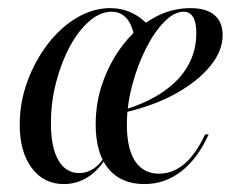

<svg xmlns="http://www.w3.org/2000/svg" viewBox="-20 -446 601 477"><path d="M138.7 11.3Q88.7 11.3 58.9 -28.6Q29 -68.5 29 -136.3Q29 -191.9 48 -243.5Q66.9 -295.2 98.8 -336.7Q130.6 -378.2 171 -402Q211.3 -425.8 254 -425.8Q282.3 -425.8 307.3 -414.1Q332.3 -402.4 352.4 -379L314.5 -346Q310.5 -381.5 295.6 -399.2Q280.6 -416.9 257.3 -416.9Q229 -416.9 202 -393.5Q175 -370.2 153.6 -330.6Q132.3 -291.1 119.4 -241.5Q106.5 -191.9 106.5 -140.3Q106.5 -79.8 125 -48Q143.5 -16.1 176.6 -16.1Q196.8 -16.1 214.1 -28.2Q231.5 -40.3 245.2 -65.3L246 -58.9Q227.4 -25 199.6 -6.9Q171.8 11.3 138.7 11.3ZM338.7 11.3Q280.6 11.3 249.2 -27Q217.7 -65.3 217.7 -137.1Q217.7 -194.4 237.1 -246.4Q256.5 -298.4 289.1 -339.1Q321.8 -379.8 364.1 -402.8Q406.5 -425.8 453.2 -425.8Q492.7 -425.8 512.9 -408.5Q533.1 -391.1 533.1 -358.9Q533.1 -319.4 502.4 -281.9Q471.8 -244.4 417.7 -214.1Q363.7 -183.9 291.1 -166.9V-174.2Q348.4 -191.9 387.9 -219.8Q427.4 -247.6 447.6 -283.9Q467.7 -320.2 467.7 -363.7Q467.7 -390.3 459.7 -403.6Q451.6 -416.9 436.3 -416.9Q412.9 -416.9 387.9 -391.5Q362.9 -366.1 341.9 -324.2Q321 -282.3 308.1 -233.1Q295.2 -183.9 295.2 -136.3Q295.2 -76.6 315.7 -45.6Q336.3 -14.5 375 -14.5Q408.9 -14.5 437.5 -38.3Q466.1 -62.1 489.5 -112.1H498.4Q471 -51.6 430.2 -20.2Q389.5 11.3 338.7 11.3Z"/></svg>

Font: Playfair 144pt SemiCondensed
Style: Italic
Weight: 400
Width: 4
Italic angle: -15.6°
Designer: Claus Eggers Sørensen
Foundry: Claus Eggers Sørensen
Version: Version 2.203